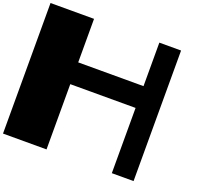

<svg xmlns="http://www.w3.org/2000/svg" viewBox="-189 -1429 1777 1658"><g transform="rotate(20 700.0 -600.0)"><path d="M0 0V-1199.7H399.9V-799.8H1000V-1199.7H1199.7V0H1000V-599.6H399.9V0Z"/></g></svg>

Font: 8-bit HUD
Style: Regular
Weight: 400
Designer: lSPl
Foundry: https://fontstruct.com
Version: Version 1.0